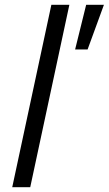

<svg xmlns="http://www.w3.org/2000/svg" viewBox="-20 -780 453 800"><path d="M31 0 194 -760H269L106 0ZM293 -574 339 -760H413L345 -574Z"/></svg>

Font: Be Vietnam Pro Light
Style: Italic
Weight: 300
Italic angle: -12°
Designer: Lam Bao, Tony Le, Vietanh Nguyen
Foundry: Yellow Type Foundry
Version: Version 1.002; ttfautohint (v1.8.3)